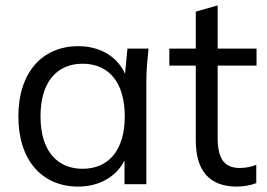

<svg xmlns="http://www.w3.org/2000/svg" viewBox="-20 -682 990 711"><path d="M270 9C346 9 411 -27 441 -88V0H522V-386C522 -423 526 -463 530 -502H452L443 -409C414 -473 350 -511 270 -511C136 -511 48 -413 48 -251C48 -89 135 9 270 9ZM286 -57C191 -57 130 -124 130 -251C130 -379 191 -446 286 -446C381 -446 442 -379 442 -251C442 -124 381 -57 286 -57Z M857 9C882 9 910 4 929 -4V-72C913 -65 893 -60 868 -60C813 -60 786 -91 786 -171V-439H930V-502H786V-662L705 -639V-502H607V-439H705V-162C705 -47 758 9 857 9Z"/></svg>

Font: Poppy and Pepper
Style: Regular
Weight: 400
Designer: Thy Ha
Foundry: Thy Ha
Version: Version 0.001;Glyphs 3.2 (3227)